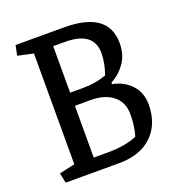

<svg xmlns="http://www.w3.org/2000/svg" viewBox="-122 -763 809 866"><g transform="rotate(-20 283.0 -330.5)"><path d="M398.4 -494.6Q398.4 -597.7 260.7 -597.7H204.6V-374.5H268.6Q327.6 -374.5 379.4 -393.6Q398.4 -445.3 398.4 -494.6ZM204.6 -311.5V-63H271.5Q356 -63 412.6 -86.9Q426.8 -131.3 426.8 -189.9Q426.8 -248.5 387.2 -280Q347.7 -311.5 279.8 -311.5ZM279.8 -660.6Q491.2 -660.6 491.2 -508.3Q491.2 -452.6 463.4 -413.3Q435.5 -374 395 -353.5L396 -345.7Q450.2 -335.4 484.9 -298.1Q519.5 -260.7 519.5 -204.1Q519.5 -109.9 462.2 -54.9Q404.8 0 304.7 0H46.9L37.1 -47.9L111.8 -64.5V-596.2L37.1 -612.8L46.9 -660.6Z"/></g></svg>

Font: NoticiaText-Regular
Style: Regular
Weight: 400
Designer: JM Sole
Foundry: JM Sole
Version: Version 1.003